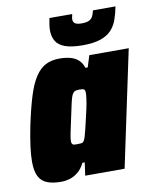

<svg xmlns="http://www.w3.org/2000/svg" viewBox="-81 -760 669 830"><g transform="rotate(-10 254.0 -345.0)"><path d="M120 8Q84 8 59.5 -1.5Q35 -11 23 -34.5Q11 -58 11 -99Q11 -128 16 -166Q21 -204 31 -254Q47 -330 63 -381Q79 -432 99 -462Q119 -492 144.5 -505Q170 -518 204 -518Q231 -518 252 -512.5Q273 -507 287.5 -494Q302 -481 309 -459H319L335 -510H508L400 0H227L235 -57H225Q212 -31 194.5 -17Q177 -3 158 2.5Q139 8 120 8ZM218 -140Q229 -140 235.5 -141Q242 -142 246 -148Q250 -154 254 -167Q257 -176 261.5 -195Q266 -214 271.5 -237Q277 -260 282 -283Q287 -306 289.5 -324.5Q292 -343 292 -351Q292 -365 286.5 -368Q281 -371 267 -371Q255 -371 248 -368.5Q241 -366 235.5 -356Q230 -346 224.5 -322Q219 -298 210 -255Q201 -214 196.5 -191.5Q192 -169 192 -157Q192 -149 195 -145Q198 -141 204 -140.5Q210 -140 218 -140ZM315 -557Q266 -557 237.5 -567.5Q209 -578 197.5 -598Q186 -618 186 -644Q186 -656 188 -669.5Q190 -683 193 -698H293Q292 -692 290.5 -686Q289 -680 289 -675Q289 -664 297 -657.5Q305 -651 327 -651Q350 -651 361 -657.5Q372 -664 376.5 -674.5Q381 -685 384 -698H483Q477 -667 468 -641.5Q459 -616 441.5 -597Q424 -578 393.5 -567.5Q363 -557 315 -557Z"/></g></svg>

Font: Saira SemiCondensed Black
Style: Italic
Weight: 900
Width: 4
Italic angle: -12°
Designer: Hector Gatti with collaboration of the Omnibus-Type team
Foundry: Omnibus-Type
Version: Version 1.101